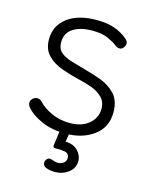

<svg xmlns="http://www.w3.org/2000/svg" viewBox="-90 -465 531 676"><g transform="rotate(15 175.0 -127.5)"><path d="M175 10Q127 10 89 -6.5Q51 -23 31 -47Q25 -55 25 -62Q25 -72 32.5 -78.5Q40 -85 49 -85Q58 -85 66 -77Q83 -58 113.5 -44Q144 -30 180 -30Q224 -30 250 -52Q276 -74 276 -107Q276 -133 260 -148.5Q244 -164 221 -172.5Q198 -181 175 -186Q141 -194 108.5 -205.5Q76 -217 55 -238.5Q34 -260 34 -296Q34 -346 73 -375.5Q112 -405 179 -405Q220 -405 247.5 -394.5Q275 -384 294 -367Q302 -360 302 -351Q302 -344 296 -336.5Q290 -329 282 -329Q274 -329 265 -336Q254 -345 232 -355Q210 -365 175 -365Q131 -365 104.5 -348Q78 -331 78 -297Q78 -274 92 -261.5Q106 -249 130.5 -241.5Q155 -234 184 -226Q211 -219 243 -207.5Q275 -196 297.5 -172.5Q320 -149 320 -106Q320 -51 278.5 -20.5Q237 10 175 10ZM192 -15 184 37Q214 38 229.5 55Q245 72 245 91Q245 118 223.5 134Q202 150 174 150Q167 150 159.5 149Q152 148 144 145Q130 141 130 126Q131 118 137.5 112.5Q144 107 154 111Q167 116 176 116Q189 116 197.5 109Q206 102 206 92Q206 74 189 71Q172 68 155 69Q145 69 147 59L157 -15Z"/></g></svg>

Font: Dongle Light
Style: Regular
Weight: 300
Designer: Yanghee Ryu
Foundry: Yanghee Ryu
Version: Version 2.000